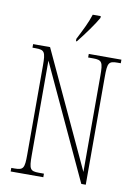

<svg xmlns="http://www.w3.org/2000/svg" viewBox="-100 -996 759 1060"><g transform="rotate(10 279.5 -465.5)"><path d="M266 -784V-771H271C309 -818 358 -886 377 -921V-931H332C318 -886 296 -843 266 -784ZM36 0H219V-20H191C141 -20 135 -31 135 -108V-639L432 0H457V-606C457 -683 463 -694 513 -694H531V-714H348V-694H376C426 -694 432 -683 432 -606V-67L131 -714H36V-694H54C104 -694 110 -683 110 -606V-108C110 -31 104 -20 54 -20H36Z"/></g></svg>

Font: Noto Serif Armenian ExtraCondensed Thin
Style: Regular
Weight: 100
Width: 2
Designer: Monotype Design Team
Foundry: Monotype Imaging Inc.
Version: Version 2.008